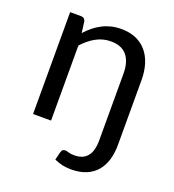

<svg xmlns="http://www.w3.org/2000/svg" viewBox="-128 -614 814 897"><g transform="rotate(20 279.0 -165.5)"><path d="M154.5 -433Q171 -451.5 189.5 -466.5Q208 -481.5 228.8 -492.2Q249.5 -503 272.8 -508.8Q296 -514.5 323 -514.5Q364.5 -514.5 396.2 -500.8Q428 -487 449.2 -461.8Q470.5 -436.5 481.5 -401Q492.5 -365.5 492.5 -322.5V0Q492.5 41 482.5 74.5Q472.5 108 452 132Q431.5 156 400 169.2Q368.5 182.5 325.5 182.5Q301.5 182.5 282.2 178.2Q263 174 241 164.5L250.5 126Q253.5 114.5 259 111.2Q264.5 108 271 108Q277 108 287.8 111.8Q298.5 115.5 317.5 115.5Q359.5 115.5 381.2 89.5Q403 63.5 403 10V-322.5Q403 -380 376.8 -411.8Q350.5 -443.5 297 -443.5Q257.5 -443.5 223.2 -424.5Q189 -405.5 160 -373V0H70.5V-506.5H124Q143 -506.5 147.5 -488Z"/></g></svg>

Font: Lato-Regular
Style: Regular
Weight: 400
Designer: Lukasz Dziedzic with Adam Twardoch and Botio Nikoltchev
Foundry: tyPoland Lukasz Dziedzic
Version: Version 2.015; 2015-08-06; http://www.latofonts.com/